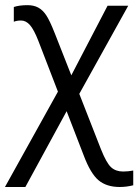

<svg xmlns="http://www.w3.org/2000/svg" viewBox="-29 -520 556 763"><path d="M80.6 -499.5Q105 -499.5 122.8 -490Q140.6 -480.5 154.5 -459.7Q168.5 -439 188.5 -388.2L254.4 -220.7L398.4 -497.1H480.5L286.1 -147L372.1 72.8Q394 127.9 412.6 144.8Q431.2 161.6 460 161.6Q480.5 161.6 500.5 157.7V216.3Q473.6 223.1 446.8 223.1Q394.5 223.1 362.5 196.3Q330.6 169.4 303.7 97.7L235.8 -78.1L71.8 223.1H-9.3L201.2 -155.8L123.5 -357.4Q106 -402.3 90.1 -420.4Q74.2 -438.5 54.7 -438.5Q38.1 -438.5 25.9 -433.6V-492.2Q47.9 -499.5 80.6 -499.5Z"/></svg>

Font: Bpm'online Open Sans
Style: Regular
Weight: 400
Foundry: Ascender Corporation
Version: Version 1.10